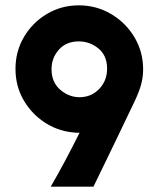

<svg xmlns="http://www.w3.org/2000/svg" viewBox="-20 -699 601 719"><path d="M170 0Q199 -50 225.5 -100Q252 -150 278 -202H267Q204 -205 152 -237.5Q100 -270 69 -323Q38 -376 38 -441Q38 -507 70 -561Q102 -615 156 -647Q210 -679 275 -679Q341 -679 396 -646.5Q451 -614 483.5 -559.5Q516 -505 516 -439Q516 -408 507.5 -379Q499 -350 481 -313Q449 -246 410 -165Q371 -84 330 0ZM278 -335Q322 -335 352 -366.5Q382 -398 381 -445Q380 -492 348 -518Q316 -544 275 -544Q228 -544 200.5 -513Q173 -482 173 -440Q173 -391 205.5 -363Q238 -335 278 -335Z"/></svg>

Font: Atkinson Hyperlegible
Style: Bold
Weight: 700
Designer: Elliott Scott, Megan Eiswerth, Linus Boman, Theodore Petrosky
Foundry: Braille Institute
Version: Version 1.006; ttfautohint (v1.8.3)